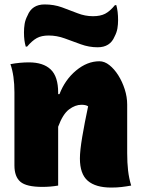

<svg xmlns="http://www.w3.org/2000/svg" viewBox="-20 -836 640 865"><path d="M242 0Q208 6 171 6Q99 6 72 -17Q45 -40 45 -91V-420Q45 -496 27 -547Q48 -551 69 -553Q90 -555 110 -555Q175 -555 208.5 -523Q242 -491 242 -419V-412H248Q273 -477 323 -518.5Q373 -560 428 -560Q451 -560 473 -542.5Q495 -525 513 -496.5Q531 -468 542 -433.5Q553 -399 553 -365V-146Q553 -103 557 -68Q561 -33 571 0Q549 4 528 6.5Q507 9 481 9Q411 9 375.5 -21.5Q340 -52 340 -122Q340 -157 350.5 -219.5Q361 -282 377 -357Q367 -364 347 -364Q319 -364 291 -343Q263 -322 242 -265ZM399 -763Q432 -763 453.5 -774Q475 -785 498 -813H504Q508 -799 510 -782Q512 -765 512 -745Q512 -726 509 -708Q506 -690 496 -671Q476 -623 420 -623Q381 -623 344 -636.5Q307 -650 271.5 -663Q236 -676 199 -676Q167 -676 146 -664.5Q125 -653 102 -626H96Q92 -640 90 -655Q88 -670 88 -690Q88 -710 91 -728.5Q94 -747 104 -766Q124 -816 181 -816Q223 -816 259 -803Q295 -790 329 -776.5Q363 -763 399 -763Z"/></svg>

Font: Recursive Mn Csl St Blk
Style: Regular
Weight: 900
Monospace: yes
Version: Version 1.079;hotconv 1.0.112;makeotfexe 2.5.65598; ttfautoh